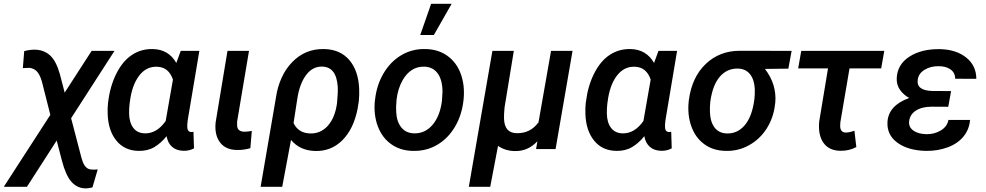

<svg xmlns="http://www.w3.org/2000/svg" viewBox="-55 -802 5307 1033"><path d="M133.8 -534.7Q181.6 -533.7 214.4 -503.9Q247.1 -474.1 267.1 -403.3L293 -303.7L438 -528.3H561L327.6 -166L382.8 45.4L388.2 62.5Q401.9 104.5 430.7 109.4L450.7 110.8L470.7 109.4L442.4 206.5Q417.5 212.4 399.9 211.4Q356.9 208.5 327.6 174.1Q298.3 139.6 278.3 63L250 -45.9L89.8 203.1H-34.7L215.8 -184.1L169.9 -365.2Q158.2 -403.8 141.6 -419.7Q125 -435.5 101.6 -437L67.9 -435.5L75.2 -526.9Q106.9 -535.6 133.8 -534.7Z M1017.6 -528.3 955.1 -156.2Q951.7 -130.9 952.6 -118.2Q953.6 -92.8 972.7 -91.8H979.5L985.8 -93.3L988.8 -3.9Q962.9 10.3 931.6 9.3Q893.6 8.3 870.6 -12.2Q847.7 -32.7 841.3 -69.3Q812 -32.7 775.9 -11Q739.7 10.7 690.9 9.8Q615.7 8.8 571.8 -44.7Q527.8 -98.1 524.4 -186.5Q522.9 -216.3 525.9 -245.6L527.3 -255.9Q537.6 -339.8 571.5 -407Q605.5 -474.1 655.3 -506.8Q705.1 -539.6 767.6 -538.1Q852.1 -536.1 893.6 -463.4L917.5 -528.3ZM642.1 -243.2Q639.2 -218.3 639.6 -190.9Q640.6 -142.1 662.4 -113.8Q684.1 -85.4 724.1 -84.5Q788.6 -83 836.4 -150.9L875.5 -374Q852.5 -440.9 790.5 -442.9Q731.4 -445.3 692.9 -393.8Q654.3 -342.3 643.6 -253.4Z M1284.7 -528.3 1220.7 -147.9V-126Q1222.2 -94.7 1258.8 -93.3Q1277.8 -93.3 1299.8 -97.7L1292 -4.9Q1255.9 5.9 1219.2 4.9Q1158.7 3.9 1128.7 -35.9Q1098.6 -75.7 1105 -142.6L1168.9 -528.3Z M1430.2 -280.3Q1438 -334.5 1460.2 -383.5Q1482.4 -432.6 1517.6 -468.3Q1587.9 -540.5 1689.5 -538.1Q1775.4 -536.1 1824.2 -479.2Q1873 -422.4 1877.4 -325.2Q1878.9 -291.5 1875.5 -257.8L1869.1 -217.3Q1847.7 -108.4 1787.4 -47.9Q1727.1 12.7 1640.6 10.3Q1558.1 8.3 1510.7 -49.3L1463.4 203.1H1347.2ZM1524.4 -140.1Q1549.8 -85.9 1613.8 -84Q1670.9 -82.5 1709.5 -126.2Q1748 -169.9 1758.3 -247.6Q1763.7 -304.7 1762.2 -334.5Q1758.3 -389.6 1737.5 -416Q1716.8 -442.4 1678.7 -443.8Q1626.5 -444.8 1591.8 -398.2Q1557.1 -351.6 1544.9 -272.5Z M1962.9 -266.1Q1971.2 -343.8 2008.5 -407.2Q2045.9 -470.7 2104.5 -505.4Q2163.1 -540 2234.4 -538.1Q2302.2 -537.1 2351.6 -502Q2400.9 -466.8 2423.6 -405.8Q2446.3 -344.7 2439.5 -270Q2431.6 -186 2393.8 -121.6Q2356 -57.1 2297.1 -22.7Q2238.3 11.7 2166.5 9.8Q2099.1 8.8 2050 -26.1Q2001 -61 1978 -121.8Q1955.1 -182.6 1961.4 -255.9ZM2076.7 -199.2Q2079.1 -147.9 2103.8 -116.9Q2128.4 -85.9 2172.4 -84.5Q2231.9 -83 2272.2 -130.4Q2312.5 -177.7 2322.8 -259.8L2325.7 -307.6Q2325.7 -370.1 2300.8 -405.8Q2275.9 -441.4 2228.5 -443.4Q2154.3 -445.3 2111.3 -370.6Q2085.4 -325.2 2078.6 -266.1Q2074.7 -225.1 2076.7 -199.2ZM2264.6 -781.7H2375L2279.3 -613.8H2206.1Z M2709.5 -528.3 2659.7 -224.6Q2655.8 -183.1 2656.7 -163.6Q2659.2 -86.9 2724.1 -85.4Q2798.3 -83.5 2842.3 -144L2909.7 -528.3H3025.4L2934.1 0H2829.1L2836.4 -42Q2785.6 11.7 2717.3 10.7Q2664.6 10.7 2624.5 -17.1L2582.5 203.1H2467.3L2594.2 -528.3Z M3587.9 -528.3 3525.4 -156.2Q3522 -130.9 3522.9 -118.2Q3523.9 -92.8 3543 -91.8H3549.8L3556.2 -93.3L3559.1 -3.9Q3533.2 10.3 3502 9.3Q3463.9 8.3 3440.9 -12.2Q3418 -32.7 3411.6 -69.3Q3382.3 -32.7 3346.2 -11Q3310.1 10.7 3261.2 9.8Q3186 8.8 3142.1 -44.7Q3098.1 -98.1 3094.7 -186.5Q3093.3 -216.3 3096.2 -245.6L3097.7 -255.9Q3107.9 -339.8 3141.8 -407Q3175.8 -474.1 3225.6 -506.8Q3275.4 -539.6 3337.9 -538.1Q3422.4 -536.1 3463.9 -463.4L3487.8 -528.3ZM3212.4 -243.2Q3209.5 -218.3 3210 -190.9Q3210.9 -142.1 3232.7 -113.8Q3254.4 -85.4 3294.4 -84.5Q3358.9 -83 3406.7 -150.9L3445.8 -374Q3422.9 -440.9 3360.8 -442.9Q3301.8 -445.3 3263.2 -393.8Q3224.6 -342.3 3213.9 -253.4Z M4186.5 -432.6 4060.5 -431.2Q4124.5 -347.7 4116.2 -250.5L4114.7 -239.7Q4106.9 -168.9 4070.3 -111.1Q4033.7 -53.2 3975.3 -20.8Q3917 11.7 3849.6 9.8Q3781.7 8.8 3733.9 -26.4Q3686 -61.5 3664.3 -123Q3642.6 -184.6 3650.4 -257.3L3651.4 -265.1Q3668 -387.7 3742.4 -458.3Q3816.9 -528.8 3925.3 -528.8L4204.1 -528.3ZM3766.6 -255.4Q3763.7 -229 3764.6 -199.2Q3766.6 -145.5 3790 -115.2Q3813.5 -85 3856 -84Q3910.2 -82.5 3948.5 -124.5Q3986.8 -166.5 4000.5 -247.1L4003.9 -270Q4006.8 -295.4 4005.9 -323.7Q4003.4 -373.5 3980.5 -402.6Q3957.5 -431.6 3916 -433.1Q3857.4 -434.6 3818.4 -390.1Q3779.3 -345.7 3766.6 -255.4Z M4686 -434.1H4515.6L4466.3 -144.5L4465.3 -125Q4465.3 -88.9 4496.1 -88.9Q4512.2 -88.4 4542 -98.6L4552.2 -10.7Q4512.2 10.3 4465.8 9.3Q4405.3 8.3 4375.5 -33.4Q4345.7 -75.2 4352.5 -148.4L4399.9 -434.1H4239.3L4255.9 -528.3H4702.6Z M4719.7 -145Q4724.6 -234.4 4836.9 -274.9Q4807.1 -291 4787.8 -317.6Q4768.6 -344.2 4769.5 -379.4Q4772 -454.6 4837.6 -497.1Q4903.3 -539.6 5003.9 -537.6Q5090.8 -535.2 5144.3 -491.7Q5197.8 -448.2 5197.8 -377.9L5084 -378.4Q5084 -410.6 5059.3 -428.2Q5034.7 -445.8 4996.6 -445.8Q4953.1 -446.8 4920.4 -427.2Q4887.7 -407.7 4882.8 -374.5Q4873.5 -315.4 4960 -312.5L5062 -312L5046.9 -227.5L4959 -228Q4905.3 -228 4873 -207.3Q4840.8 -186.5 4836.4 -150.4Q4832.5 -119.6 4857.7 -100.6Q4882.8 -81.5 4927.7 -80.1Q4971.7 -79.1 5006.3 -99.9Q5041 -120.6 5047.9 -156.7H5164.1Q5159.7 -104.5 5127.9 -66.4Q5096.2 -28.3 5042.2 -8.8Q4988.3 10.7 4926.8 9.8Q4831.5 7.8 4773.9 -33.7Q4716.3 -75.2 4719.7 -145Z"/></svg>

Font: Roboto Medium
Style: Italic
Weight: 500
Italic angle: -12°
Designer: Google
Version: Version 2.134; 2016